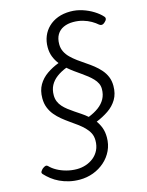

<svg xmlns="http://www.w3.org/2000/svg" viewBox="-250 -995 1148 1495"><g transform="rotate(-15 324.0 -248.0)"><path d="M202 394Q157 394 117 384.5Q77 375 43 359Q9 343 -18.5 321.5Q-46 300 -67 277Q-77 266 -70.5 255Q-64 244 -54 235Q-40 224 -29.5 221.5Q-19 219 -9 229Q12 251 44.5 269Q77 287 118 298Q159 309 202 309Q239 309 274 297.5Q309 286 337 263.5Q365 241 381.5 207.5Q398 174 398 130Q398 96 384.5 70Q371 44 348.5 21.5Q326 -1 298 -21.5Q270 -42 240.5 -62.5Q211 -83 183 -106Q155 -129 132.5 -156Q110 -183 96.5 -217Q83 -251 83 -293Q83 -356 109 -400.5Q135 -445 179 -475.5Q223 -506 276 -526Q253 -555 239.5 -589.5Q226 -624 226 -666Q226 -714 242.5 -754.5Q259 -795 290.5 -825.5Q322 -856 366.5 -873Q411 -890 468 -890Q517 -890 564.5 -874.5Q612 -859 651 -834.5Q690 -810 713 -784Q723 -774 720.5 -762.5Q718 -751 704 -739Q693 -728 681 -726.5Q669 -725 659 -733Q639 -751 610.5 -767.5Q582 -784 546 -794.5Q510 -805 468 -805Q424 -805 390 -789.5Q356 -774 337.5 -743Q319 -712 319 -666Q319 -633 332.5 -605.5Q346 -578 369.5 -555Q393 -532 421.5 -511Q450 -490 481 -469.5Q512 -449 540.5 -426.5Q569 -404 592.5 -377Q616 -350 629.5 -317.5Q643 -285 643 -244Q643 -181 616 -136Q589 -91 544 -60.5Q499 -30 445 -8Q465 19 477.5 52.5Q490 86 490 130Q490 187 467.5 235Q445 283 404.5 319Q364 355 312 374.5Q260 394 202 394ZM395 -60Q443 -79 477.5 -104.5Q512 -130 531 -164.5Q550 -199 550 -244Q550 -269 540 -289.5Q530 -310 512.5 -328.5Q495 -347 473 -364.5Q451 -382 425.5 -399.5Q400 -417 374.5 -435.5Q349 -454 325 -475Q279 -457 245 -431.5Q211 -406 193 -372Q175 -338 175 -293Q175 -265 184.5 -242Q194 -219 211 -200Q228 -181 250 -164Q272 -147 296.5 -130.5Q321 -114 346.5 -97Q372 -80 395 -60Z"/></g></svg>

Font: Playwrite DK Uloopet
Style: Regular
Weight: 400
Designer: Veronika Burian, José Scaglione
Foundry: TypeTogether
Version: Version 1.002